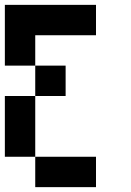

<svg xmlns="http://www.w3.org/2000/svg" viewBox="-20 -645 540 790"><path d="M125 -375H0V-625H375V-500H125ZM125 -250V-375H250V-250ZM125 0H0V-250H125ZM125 125V0H375V125Z"/></svg>

Font: Tiny5
Style: Regular
Weight: 400
Designer: Stefan Schmidt
Foundry: Made with Bits'n'Picas by Kreative Software
Version: Version 1.002; ttfautohint (v1.8.4.7-5d5b)